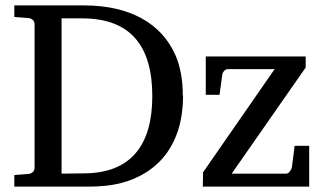

<svg xmlns="http://www.w3.org/2000/svg" viewBox="-20 -691 1197 711"><path d="M289 -49 208 -48V-623H284C465 -623 544 -519 544 -335C544 -155 466 -49 289 -49ZM657 -337C657 -394 648 -444 630 -486C578 -605 460 -671 291 -671H33V-628L86 -624C98 -623 108 -614 108 -602V-69C108 -57 98 -48 86 -47L33 -43V0H311C353 0 391 -4 424 -12C568 -48 658 -158 658 -337ZM731 0H1125V-151H1071L1061 -72C1059 -63 1051 -48 1040 -48H838L1112 -441V-482H742V-340H793L803 -414C804 -423 813 -435 823 -435H997L732 -53Z"/></svg>

Font: Veleka
Style: Regular
Weight: 400
Designer: Stefan Peev, Context Ltd, 2016; SIL International, 1997-2014.
Foundry: Stefan Peev, Context Ltd, 2016
Version: Version 1.000